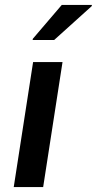

<svg xmlns="http://www.w3.org/2000/svg" viewBox="-20 -763 395 783"><path d="M36 0ZM36 0 115 -510H235L156 0ZM113 -600 114 -605 232 -743H355L354 -738L201 -600Z"/></svg>

Font: Azeri Sans SemiBold
Style: Italic
Weight: 600
Designer: Hector Gatti & Omnibus-Type (original fonts) / Cristiano Sobral (main changes and remastering)
Foundry: Omnibus-Type
Version: Version 0.07;August 21, 2020;FontCreator 13.0.0.2681 64-bit;